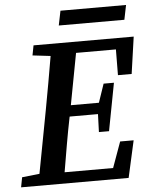

<svg xmlns="http://www.w3.org/2000/svg" viewBox="-56 -861 711 907"><g transform="rotate(-5 299.5 -407.5)"><path d="M115 -616 124 -663H599L574 -488H509L510 -610H321L275 -366H408L438 -454H487L444 -228H396L399 -313H265L264 -310Q251 -246 240 -182Q229 -118 218 -53H448L492 -175H556L517 0H7L16 -47L99 -56L155 -353Q167 -416 178 -479.5Q189 -543 200 -606ZM251 -746 265 -815H576L562 -746Z"/></g></svg>

Font: Source Serif Pro SemiBold
Style: Italic
Weight: 600
Italic angle: -12°
Designer: Frank Grießhammer
Foundry: Adobe Systems Incorporated
Version: Version 3.001;hotconv 1.0.111;makeotfexe 2.5.65597